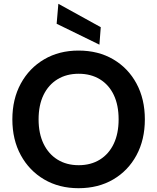

<svg xmlns="http://www.w3.org/2000/svg" viewBox="-20 -978 827 1010"><path d="M393 12Q291 12 212.5 -34Q134 -80 89.5 -161.5Q45 -243 45 -350Q45 -457 89.5 -538.5Q134 -620 212.5 -666Q291 -712 393 -712Q497 -712 575.5 -666Q654 -620 698 -538.5Q742 -457 742 -350Q742 -243 698 -161.5Q654 -80 575.5 -34Q497 12 393 12ZM394 -109Q458 -109 505.5 -138.5Q553 -168 578.5 -222Q604 -276 604 -350Q604 -425 578.5 -478.5Q553 -532 505.5 -561Q458 -590 394 -590Q330 -590 282.5 -561Q235 -532 209 -478.5Q183 -425 183 -350Q183 -276 209 -222Q235 -168 282.5 -138.5Q330 -109 394 -109ZM503 -743 278 -853 287 -958 510 -835Z"/></svg>

Font: DM Sans 18pt
Style: Bold
Weight: 700
Designer: Colophon Foundry, Jonny Pinhorn
Foundry: Colophon Foundry
Version: Version 4.004;gftools[0.9.30]